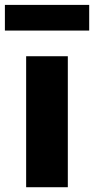

<svg xmlns="http://www.w3.org/2000/svg" viewBox="-60 -784 393 804"><path d="M49.5 0V-548.5H224V0ZM-39.5 -656V-763.5H313.5V-656Z"/></svg>

Font: Encode Sans Semi Condensed ExtraBold
Style: Regular
Weight: 800
Width: 4
Designer: Multiple Designers
Foundry: Impallari Type
Version: Version 3.000; ttfautohint (v1.8.3) -l 8 -r 50 -G 200 -x 14 